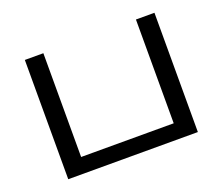

<svg xmlns="http://www.w3.org/2000/svg" viewBox="-97 -696 972 838"><g transform="rotate(-20 389.0 -277.0)"><path d="M88 0V-554H174V-72H604V-554H690V0Z"/></g></svg>

Font: hexutamil05
Style: Book
Weight: 400
Designer: Jelle Bosma - Monotype Design Team
Foundry: Monotype Imaging Inc.
Version: Version 2.003